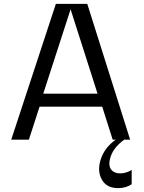

<svg xmlns="http://www.w3.org/2000/svg" viewBox="-20 -720 740 990"><path d="M129 0H127H38L268 -700H430L651 0H621Q558 45 546 104Q536 155 575 170Q586 174 600 174Q615 174 629.5 169.5Q644 165 652 160L659 156V230Q629 250 589 250Q529 250 504.5 205Q480 160 500 100Q520 40 577 0H561L507 -170H184ZM483 -237 344 -672 203 -237Z"/></svg>

Font: Fivo Sans Modern
Style: Regular
Weight: 400
Designer: Alexander Slobzheninov
Foundry: Alexander Slobzheninov
Version: 1.0